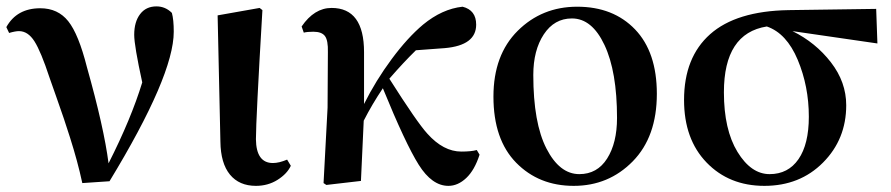

<svg xmlns="http://www.w3.org/2000/svg" viewBox="-20 -572 2816 607"><path d="M8.8 -467.8 0 -486.3Q33.2 -545.9 107.4 -545.9Q163.1 -545.9 195.8 -504.9Q228.5 -463.9 254.9 -359.4Q308.6 -168.9 323.2 -55.7Q394.5 -196.3 429.7 -311.5Q404.3 -427.7 404.3 -461.9Q404.3 -502.9 422.9 -527.3Q441.4 -551.8 474.6 -551.8Q502.9 -551.8 523.4 -531.2Q529.3 -509.8 529.3 -471.7Q529.3 -333 326.2 1L240.2 6.8Q232.4 -29.3 223.1 -63.5Q213.9 -97.7 201.2 -137.7Q188.5 -177.7 181.6 -197.8Q174.8 -217.8 157.7 -266.6Q140.6 -315.4 136.7 -326.2Q109.4 -409.2 88.9 -441.4Q68.4 -473.6 40 -473.6Q28.3 -473.6 8.8 -467.8Z M789.1 15.6Q736.3 15.6 707 -20Q677.7 -55.7 676.8 -124L668 -523.4L800.8 -546.9L809.6 -540Q789.1 -192.4 789.1 -131.8Q790 -56.6 842.8 -56.6Q862.3 -56.6 887.7 -67.4L899.4 -47.9Q887.7 -22.5 857.4 -3.4Q827.1 15.6 789.1 15.6Z M1487.3 -97.7 1496.1 -83Q1480.5 -34.2 1454.1 -9.3Q1427.7 15.6 1397.5 15.6Q1345.7 15.6 1303.7 -51.3Q1261.7 -118.2 1190.4 -293Q1156.2 -242.2 1129.9 -190.4Q1124 -72.3 1121.1 0L1011.7 12.7L1002.9 6.8L1015.6 -231.4L1016.6 -407.2Q1017.6 -444.3 1007.3 -458Q997.1 -471.7 970.7 -471.7Q951.2 -471.7 940.4 -468.8L933.6 -488.3Q973.6 -546.9 1028.3 -546.9Q1130.9 -546.9 1130.9 -407.2V-243.2Q1168 -317.4 1218.3 -385.3Q1268.6 -453.1 1317.4 -494.1Q1377.9 -543.9 1442.4 -550.8Q1485.4 -540 1485.4 -494.1Q1485.4 -428.7 1386.7 -419.9L1294.9 -413.1Q1254.9 -374 1210.9 -323.2Q1298.8 -184.6 1331.1 -149.4Q1381.8 -92.8 1438.5 -92.8Q1469.7 -92.8 1487.3 -97.7Z M1540 -266.6Q1540 -398.4 1616.7 -474.6Q1693.4 -550.8 1804.7 -550.8Q1918.9 -550.8 1987.8 -479Q2056.6 -407.2 2056.6 -275.4Q2056.6 -139.6 1980.5 -62Q1904.3 15.6 1793.9 15.6Q1683.6 15.6 1611.8 -57.6Q1540 -130.9 1540 -266.6ZM1811.5 -21.5Q1868.2 -21.5 1899.4 -70.8Q1930.7 -120.1 1930.7 -199.2Q1930.7 -345.7 1891.1 -429.7Q1851.6 -513.7 1788.1 -513.7Q1732.4 -513.7 1699.2 -463.4Q1666 -413.1 1666 -335Q1666 -183.6 1707.5 -102.5Q1749 -21.5 1811.5 -21.5Z M2537.1 -203.1Q2537.1 -298.8 2502 -382.8Q2466.8 -466.8 2404.3 -488.3Q2268.6 -466.8 2268.6 -280.3Q2268.6 -162.1 2311.5 -91.8Q2354.5 -21.5 2413.1 -21.5Q2471.7 -21.5 2504.4 -68.8Q2537.1 -116.2 2537.1 -203.1ZM2753.9 -434.6 2485.4 -473.6Q2558.6 -437.5 2606.9 -375Q2655.3 -312.5 2655.3 -239.3Q2655.3 -131.8 2582 -58.1Q2508.8 15.6 2396.5 15.6Q2285.2 15.6 2213.9 -58.1Q2142.6 -131.8 2142.6 -255.9Q2142.6 -390.6 2225.1 -463.9Q2307.6 -537.1 2472.7 -540L2750 -543.9Z"/></svg>

Font: GenRyuMin TW TTF Bold
Style: Regular
Weight: 700
Version: Version 1.300